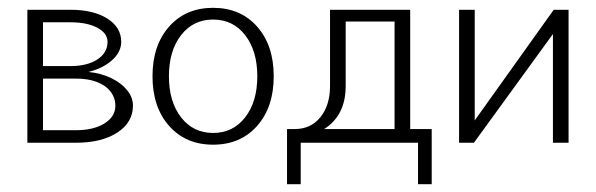

<svg xmlns="http://www.w3.org/2000/svg" viewBox="-20 -365 1524 491"><path d="M50 0V-340H160Q219 -340 254.5 -317.5Q290 -295 290 -258Q290 -232 266.5 -211Q243 -190 206 -181Q238 -178 264 -165.5Q290 -153 305 -134.5Q320 -116 320 -95Q320 -52 280 -26Q240 0 175 0ZM90 -32H175Q205 -32 227.5 -40Q250 -48 262.5 -62Q275 -76 275 -95Q275 -115 262.5 -131Q250 -147 227.5 -155.5Q205 -164 175 -164H90ZM90 -196H160Q203 -196 229 -213Q255 -230 255 -258Q255 -280 229 -294Q203 -308 160 -308H90Z M412.5 -43Q370 -91 370 -170Q370 -249 412.5 -297Q455 -345 525 -345Q595 -345 637.5 -297Q680 -249 680 -170Q680 -91 637.5 -43Q595 5 525 5Q455 5 412.5 -43ZM443 -275Q412 -235 412 -170Q412 -105 443 -65Q474 -25 525 -25Q576 -25 607 -65Q638 -105 638 -170Q638 -235 607 -275Q576 -315 525 -315Q474 -315 443 -275Z M809 -35H989V-310H864V-145Q864 -70 809 -35ZM1029 -35H1084V106H1049V0H749V106H714V-35H734Q775 -35 799.5 -65.5Q824 -96 824 -145V-340H1029Z M1154 0V-340H1194V-57L1396 -340H1434V0H1394V-278L1192 0Z"/></svg>

Font: Glametrix
Style: Light
Weight: 300
Designer: gluk
Foundry: gluk
Version: Version 0.40